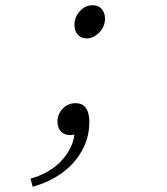

<svg xmlns="http://www.w3.org/2000/svg" viewBox="-20 -513 640 735"><path d="M312 -366Q290 -366 277.5 -380.5Q265 -395 265 -418Q265 -447 285.5 -470Q306 -493 334 -493Q357 -493 369.5 -478.5Q382 -464 382 -441Q382 -427 376.5 -413.5Q371 -400 361 -389.5Q351 -379 338.5 -372.5Q326 -366 312 -366ZM105 202 97 171Q170 150 214 103.5Q258 57 265 2Q260 3 256 3.5Q252 4 248 4Q226 4 213 -10Q200 -24 200 -47Q200 -76 220 -97Q240 -118 269 -118Q322 -118 322 -45Q322 0 305.5 39.5Q289 79 260 111Q231 143 191.5 166Q152 189 105 202Z"/></svg>

Font: Source Code Pro Light
Style: Italic
Weight: 300
Italic angle: -11°
Monospace: yes
Designer: Paul D. Hunt, Teo Tuominen
Foundry: Adobe Systems Incorporated
Version: Version 1.050;PS 1.000;hotconv 16.6.51;makeotf.lib2.5.65220